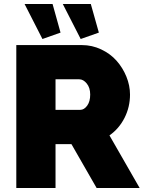

<svg xmlns="http://www.w3.org/2000/svg" viewBox="-20 -934 715 954"><path d="M102.1 -914.1H241.2L280.8 -772L190.9 -740.2ZM292 -914.1H431.2L471.2 -772L380.9 -740.2ZM61 0V-710H387.2Q437.5 -710 482.9 -688.5Q528.3 -667 559.1 -632.3Q589.8 -597.7 607.9 -553.5Q626 -509.3 626 -463.9Q626 -402.3 598.9 -348.6Q571.8 -294.9 523.9 -261.2L673.8 0H460L335 -217.8H255.9V0ZM255.9 -388.2H378.9Q397.9 -388.2 413.1 -408.9Q428.2 -429.7 428.2 -463.9Q428.2 -498 411.1 -519Q394 -540 374 -540H255.9Z"/></svg>

Font: Rawline Black
Style: Regular
Weight: 900
Designer: Matt McInerney, Pablo Impallari, Rodrigo Fuenzalida
Foundry: Matt McInerney, Pablo Impallari, Rodrigo Fuenzalida
Version: Version 4.020;PS 004.020;hotconv 1.0.88;makeotf.lib2.5.64775